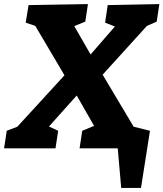

<svg xmlns="http://www.w3.org/2000/svg" viewBox="-41 -727 801 941"><path d="M727 -621 679 -600 462 -361 614 -106 694 -86 650 194H553L536 0H349L362 -86L420 -110L335 -259L199 -107L244 -86L231 0H-21L-8 -86L44 -106L275 -358L132 -600L85 -616L99 -702L390 -707L377 -621L323 -599L403 -460L522 -597L474 -616L487 -702L740 -707Z"/></svg>

Font: Bitter Pro ExtraBold
Style: Italic
Weight: 800
Italic angle: -9°
Designer: Sol Matas, and Bitter project Authors
Foundry: Sol Matas
Version: Version 1.010